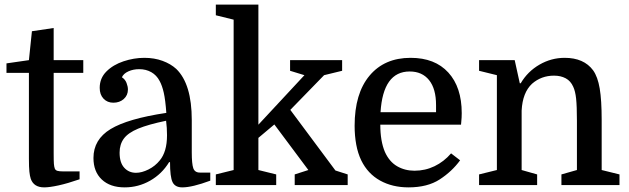

<svg xmlns="http://www.w3.org/2000/svg" viewBox="-20 -800 2718 830"><path d="M8 -485V-526L105 -540L118 -665L212 -679V-540H340V-485H212V-138Q212 -104 213 -91.5Q214 -79 217 -71Q220 -64 228 -61.5Q236 -59 254 -59H324V-25Q272 -7 233 1.5Q194 10 171 10Q126 10 113 -27Q109 -39 107 -58Q105 -77 105 -114V-485Z M384 -117Q384 -197 458 -242Q532 -287 699 -312Q695 -368 688 -399Q681 -430 670 -450Q657 -475 634 -488Q611 -501 582 -501Q556 -501 535 -491.5Q514 -482 507 -466Q521 -457 527 -441.5Q533 -426 533 -413Q533 -388 515 -372Q497 -356 470 -356Q444 -356 427.5 -373.5Q411 -391 411 -420Q411 -462 440 -491Q469 -520 514 -535Q559 -550 604 -550Q647 -550 682.5 -537Q718 -524 742 -502Q809 -437 809 -281V-141Q809 -92 815.5 -73Q822 -54 844 -54H889V-19Q811 10 768 10Q737 10 726 -12.5Q715 -35 715 -99H711Q680 -48 629 -19Q578 10 519 10Q456 10 420 -24Q384 -58 384 -117ZM568 -53Q593 -53 622 -67.5Q651 -82 671 -107Q686 -125 694 -152Q702 -179 702 -216Q702 -231 701 -247Q700 -263 698 -278Q621 -262 577.5 -244Q534 -226 515.5 -201Q497 -176 497 -140Q497 -97 517 -75Q537 -53 568 -53Z M1254 -46 1313 -65 1166 -262 1097 -204V-65L1174 -46V0H913V-46L990 -65V-715L913 -734V-780H1097V-261L1296 -475L1234 -494V-540H1459V-494L1381 -475L1235 -325L1430 -63L1483 -46V0H1254Z M1973 -261H1624Q1624 -190 1644 -143Q1663 -101 1696.5 -81.5Q1730 -62 1772 -62Q1818 -62 1858.5 -81.5Q1899 -101 1930 -137L1969 -107Q1934 -59 1881 -24.5Q1828 10 1746 10Q1676 10 1623 -19.5Q1570 -49 1542 -106Q1527 -137 1520 -175Q1513 -213 1513 -256Q1513 -396 1577.5 -473Q1642 -550 1755 -550Q1860 -550 1918 -486.5Q1976 -423 1976 -311Q1976 -301 1975.5 -291.5Q1975 -282 1973 -261ZM1751 -491Q1636 -491 1625 -315H1865V-346Q1865 -416 1835 -453.5Q1805 -491 1751 -491Z M2128 -65V-475L2051 -494V-540H2205L2227 -440H2231Q2261 -491 2312 -520.5Q2363 -550 2421 -550Q2504 -550 2544 -496Q2564 -468 2572.5 -417.5Q2581 -367 2581 -281V-65L2658 -46V0H2407V-46L2474 -65V-278Q2474 -341 2470.5 -373.5Q2467 -406 2458 -425Q2447 -450 2425.5 -461.5Q2404 -473 2375 -473Q2320 -473 2280 -438Q2239 -400 2235 -322V-65L2302 -46V0H2051V-46Z"/></svg>

Font: Domine Medium
Style: Regular
Weight: 500
Designer: Pablo Impallari, Rodrigo Fuenzalida, Brenda Gallo
Foundry: Pablo Impallari, Rodrigo Fuenzalida, Brenda Gallo
Version: Version 2.000